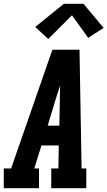

<svg xmlns="http://www.w3.org/2000/svg" viewBox="-35 -999 570 1019"><path d="M-15 0V-105H24L243 -735H387L398 -105H423V0H237V-105H275L277 -227H185L147 -105H172V0ZM280 -332 283 -490Q283 -504 283.5 -518Q284 -532 284 -546Q280 -532 275.5 -518Q271 -504 266 -490L218 -332ZM221 -792 152 -856 304 -979H408L515 -851L433 -798L347 -918Z"/></svg>

Font: Iosevka Slab Extrabold Oblique
Style: Regular
Weight: 800
Italic angle: -9°
Monospace: yes
Designer: Belleve Invis
Foundry: Belleve Invis
Version: Version 11.1.1; ttfautohint (v1.8.3)